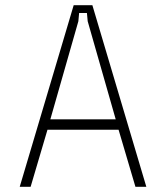

<svg xmlns="http://www.w3.org/2000/svg" viewBox="-20 -720 640 740"><path d="M544 0H502L437 -220H163L98 0H56L264 -700H336ZM426 -260 318 -638 315 -670H285L282 -638L174 -260Z"/></svg>

Font: Fliege Mono Thin
Style: Regular
Weight: 100
Version: Version 0.020;Glyphs 3.3 (3306)